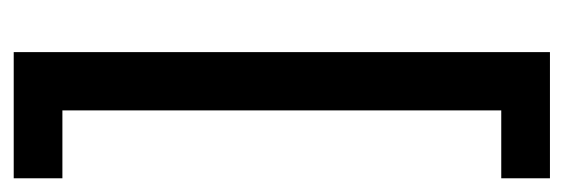

<svg xmlns="http://www.w3.org/2000/svg" viewBox="-294 -404 822 280"><g transform="rotate(-90 117.0 -264.0)"><path d="M-3 -655H181V127H-3V56H96V-584H-3Z"/></g></svg>

Font: Podkova Medium
Style: Regular
Weight: 500
Designer: Ilya Yudin
Foundry: Cyreal (www.cyreal.org)
Version: Version 2.103